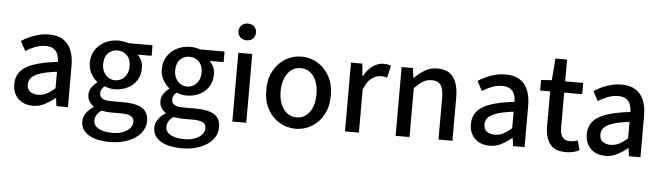

<svg xmlns="http://www.w3.org/2000/svg" viewBox="-53 -921 4687 1360"><g transform="rotate(5 2290.5 -240.5)"><path d="M193 12Q151 12 118.5 -5Q86 -22 67.5 -54Q49 -86 49 -129Q49 -212 119.5 -254Q190 -296 343 -313Q343 -340 334.5 -364.5Q326 -389 305 -403.5Q284 -418 248 -418Q209 -418 173.5 -404Q138 -390 106 -370L69 -438Q94 -454 125 -468.5Q156 -483 191.5 -492Q227 -501 266 -501Q326 -501 365 -476Q404 -451 423 -405Q442 -359 442 -294V0H360L353 -56H349Q315 -28 276.5 -8Q238 12 193 12ZM223 -69Q255 -69 283.5 -83.5Q312 -98 343 -126V-243Q269 -234 225.5 -219.5Q182 -205 163.5 -184.5Q145 -164 145 -136Q145 -100 167.5 -84.5Q190 -69 223 -69Z M755 220Q696 220 650 205.5Q604 191 578 162.5Q552 134 552 91Q552 60 571 32.5Q590 5 623 -16V-20Q605 -33 592 -52.5Q579 -72 579 -101Q579 -131 596.5 -154.5Q614 -178 633 -192V-196Q609 -215 589 -249Q569 -283 569 -326Q569 -381 595.5 -420Q622 -459 664.5 -480Q707 -501 758 -501Q778 -501 796.5 -497.5Q815 -494 829 -489H1001V-414H905V-410Q920 -395 930 -373Q940 -351 940 -322Q940 -269 915.5 -232Q891 -195 850 -175Q809 -155 758 -155Q741 -155 723 -159Q705 -163 688 -170Q677 -160 669 -148Q661 -136 661 -117Q661 -96 679 -82.5Q697 -69 743 -69H834Q921 -69 965 -41Q1009 -13 1009 50Q1009 97 978 135.5Q947 174 890 197Q833 220 755 220ZM758 -219Q784 -219 805 -232Q826 -245 839 -269Q852 -293 852 -326Q852 -376 824.5 -403.5Q797 -431 758 -431Q718 -431 691 -403.5Q664 -376 664 -326Q664 -293 677 -269Q690 -245 711 -232Q732 -219 758 -219ZM770 154Q813 154 845 142Q877 130 895 109.5Q913 89 913 65Q913 34 889.5 22.5Q866 11 821 11H745Q729 11 712.5 9Q696 7 681 4Q658 20 647.5 38.5Q637 57 637 77Q637 113 672.5 133.5Q708 154 770 154Z M1267 220Q1208 220 1162 205.5Q1116 191 1090 162.5Q1064 134 1064 91Q1064 60 1083 32.5Q1102 5 1135 -16V-20Q1117 -33 1104 -52.5Q1091 -72 1091 -101Q1091 -131 1108.5 -154.5Q1126 -178 1145 -192V-196Q1121 -215 1101 -249Q1081 -283 1081 -326Q1081 -381 1107.5 -420Q1134 -459 1176.5 -480Q1219 -501 1270 -501Q1290 -501 1308.5 -497.5Q1327 -494 1341 -489H1513V-414H1417V-410Q1432 -395 1442 -373Q1452 -351 1452 -322Q1452 -269 1427.5 -232Q1403 -195 1362 -175Q1321 -155 1270 -155Q1253 -155 1235 -159Q1217 -163 1200 -170Q1189 -160 1181 -148Q1173 -136 1173 -117Q1173 -96 1191 -82.5Q1209 -69 1255 -69H1346Q1433 -69 1477 -41Q1521 -13 1521 50Q1521 97 1490 135.5Q1459 174 1402 197Q1345 220 1267 220ZM1270 -219Q1296 -219 1317 -232Q1338 -245 1351 -269Q1364 -293 1364 -326Q1364 -376 1336.5 -403.5Q1309 -431 1270 -431Q1230 -431 1203 -403.5Q1176 -376 1176 -326Q1176 -293 1189 -269Q1202 -245 1223 -232Q1244 -219 1270 -219ZM1282 154Q1325 154 1357 142Q1389 130 1407 109.5Q1425 89 1425 65Q1425 34 1401.5 22.5Q1378 11 1333 11H1257Q1241 11 1224.5 9Q1208 7 1193 4Q1170 20 1159.5 38.5Q1149 57 1149 77Q1149 113 1184.5 133.5Q1220 154 1282 154Z M1611 0V-489H1710V0ZM1661 -582Q1634 -582 1616.5 -598.5Q1599 -615 1599 -642Q1599 -668 1616.5 -684.5Q1634 -701 1661 -701Q1689 -701 1706 -684.5Q1723 -668 1723 -642Q1723 -615 1706 -598.5Q1689 -582 1661 -582Z M2061 12Q2000 12 1948 -18Q1896 -48 1863.5 -105.5Q1831 -163 1831 -244Q1831 -325 1863.5 -382.5Q1896 -440 1948 -470.5Q2000 -501 2061 -501Q2121 -501 2173 -470.5Q2225 -440 2257.5 -382.5Q2290 -325 2290 -244Q2290 -163 2257.5 -105.5Q2225 -48 2173 -18Q2121 12 2061 12ZM2061 -69Q2100 -69 2128.5 -91Q2157 -113 2172.5 -152Q2188 -191 2188 -244Q2188 -296 2172.5 -335.5Q2157 -375 2128.5 -397Q2100 -419 2061 -419Q2022 -419 1993.5 -397Q1965 -375 1949 -335.5Q1933 -296 1933 -244Q1933 -191 1949 -152Q1965 -113 1993.5 -91Q2022 -69 2061 -69Z M2412 0V-489H2493L2501 -401H2504Q2529 -448 2565.5 -474.5Q2602 -501 2643 -501Q2660 -501 2672.5 -498.5Q2685 -496 2696 -491L2676 -406Q2665 -409 2655 -410.5Q2645 -412 2630 -412Q2600 -412 2567 -388.5Q2534 -365 2511 -306V0Z M2772 0V-489H2853L2861 -420H2864Q2898 -454 2937 -477.5Q2976 -501 3026 -501Q3104 -501 3140 -451Q3176 -401 3176 -308V0H3077V-295Q3077 -360 3057 -387.5Q3037 -415 2993 -415Q2958 -415 2931 -398Q2904 -381 2871 -348V0Z M3440 12Q3398 12 3365.5 -5Q3333 -22 3314.5 -54Q3296 -86 3296 -129Q3296 -212 3366.5 -254Q3437 -296 3590 -313Q3590 -340 3581.5 -364.5Q3573 -389 3552 -403.5Q3531 -418 3495 -418Q3456 -418 3420.5 -404Q3385 -390 3353 -370L3316 -438Q3341 -454 3372 -468.5Q3403 -483 3438.5 -492Q3474 -501 3513 -501Q3573 -501 3612 -476Q3651 -451 3670 -405Q3689 -359 3689 -294V0H3607L3600 -56H3596Q3562 -28 3523.5 -8Q3485 12 3440 12ZM3470 -69Q3502 -69 3530.5 -83.5Q3559 -98 3590 -126V-243Q3516 -234 3472.5 -219.5Q3429 -205 3410.5 -184.5Q3392 -164 3392 -136Q3392 -100 3414.5 -84.5Q3437 -69 3470 -69Z M3983 10Q3901 10 3868 -37.5Q3835 -85 3835 -161V-409H3764V-484L3840 -489L3852 -644H3935V-489H4063V-409H3935V-160Q3935 -116 3951.5 -93Q3968 -70 4007 -70Q4020 -70 4033.5 -72.5Q4047 -75 4060 -81L4079 -12Q4060 -2 4035 4Q4010 10 3983 10Z M4264 12Q4222 12 4189.5 -5Q4157 -22 4138.5 -54Q4120 -86 4120 -129Q4120 -212 4190.5 -254Q4261 -296 4414 -313Q4414 -340 4405.5 -364.5Q4397 -389 4376 -403.5Q4355 -418 4319 -418Q4280 -418 4244.5 -404Q4209 -390 4177 -370L4140 -438Q4165 -454 4196 -468.5Q4227 -483 4262.5 -492Q4298 -501 4337 -501Q4397 -501 4436 -476Q4475 -451 4494 -405Q4513 -359 4513 -294V0H4431L4424 -56H4420Q4386 -28 4347.5 -8Q4309 12 4264 12ZM4294 -69Q4326 -69 4354.5 -83.5Q4383 -98 4414 -126V-243Q4340 -234 4296.5 -219.5Q4253 -205 4234.5 -184.5Q4216 -164 4216 -136Q4216 -100 4238.5 -84.5Q4261 -69 4294 -69Z"/></g></svg>

Font: Source Sans 3 ExtraLight Medium
Style: Regular
Weight: 500
Version: Version 3.052;hotconv 1.1.0;makeotfexe 2.6.0